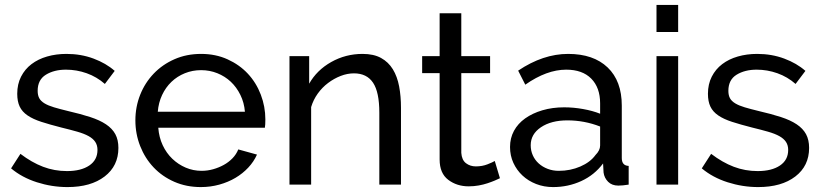

<svg xmlns="http://www.w3.org/2000/svg" viewBox="-20 -750 3340 780"><path d="M254 10Q191 10 130 -9.5Q69 -29 25 -66L63 -125Q109 -90 155 -72.5Q201 -55 252 -55Q309 -55 342.5 -77.5Q376 -100 376 -141Q376 -160 367 -173.5Q358 -187 340 -197Q322 -207 294 -215Q266 -223 229 -232Q182 -244 148 -255Q114 -266 92 -281Q70 -296 60 -317Q50 -338 50 -369Q50 -408 65.5 -438.5Q81 -469 108 -489.5Q135 -510 171.5 -520.5Q208 -531 250 -531Q309 -531 360 -512Q411 -493 446 -462L406 -409Q373 -438 332 -452.5Q291 -467 248 -467Q200 -467 166.5 -446.5Q133 -426 133 -381Q133 -363 139.5 -351Q146 -339 161 -330Q176 -321 199.5 -314Q223 -307 256 -299Q308 -287 346.5 -274.5Q385 -262 410.5 -245Q436 -228 448.5 -205Q461 -182 461 -149Q461 -76 405 -33Q349 10 254 10Z M796 10Q737 10 688 -11.5Q639 -33 604 -70Q569 -107 549.5 -156.5Q530 -206 530 -261Q530 -316 549.5 -365Q569 -414 604.5 -451Q640 -488 689 -509.5Q738 -531 797 -531Q856 -531 904.5 -509Q953 -487 987 -450.5Q1021 -414 1039.5 -365.5Q1058 -317 1058 -265Q1058 -254 1057.5 -245Q1057 -236 1056 -231H623Q626 -192 641 -160Q656 -128 680 -105Q704 -82 734.5 -69Q765 -56 799 -56Q823 -56 846 -62.5Q869 -69 889 -80Q909 -91 924.5 -107Q940 -123 948 -143L1024 -122Q1011 -93 988.5 -69Q966 -45 936.5 -27.5Q907 -10 871 0Q835 10 796 10ZM975 -296Q972 -333 956.5 -364.5Q941 -396 917.5 -418Q894 -440 863 -452.5Q832 -465 797 -465Q762 -465 731 -452.5Q700 -440 676.5 -417.5Q653 -395 638.5 -364Q624 -333 621 -296Z M1609 0H1521V-292Q1521 -376 1495.5 -414Q1470 -452 1418 -452Q1391 -452 1364 -441.5Q1337 -431 1313 -413Q1289 -395 1271 -370Q1253 -345 1244 -315V0H1156V-522H1236V-410Q1267 -465 1325.5 -498Q1384 -531 1453 -531Q1498 -531 1528 -514.5Q1558 -498 1576 -468.5Q1594 -439 1601.5 -399Q1609 -359 1609 -312Z M2011 -26Q2003 -22 1990 -16.5Q1977 -11 1960.5 -5.5Q1944 0 1924.5 3.5Q1905 7 1884 7Q1836 7 1801 -19.5Q1766 -46 1766 -102V-453H1695V-522H1766V-696H1854V-522H1971V-453H1854V-129Q1856 -100 1873 -87Q1890 -74 1913 -74Q1939 -74 1960.5 -82.5Q1982 -91 1990 -96Z M2227 10Q2190 10 2158 -2.5Q2126 -15 2102.5 -37Q2079 -59 2065.5 -88.5Q2052 -118 2052 -153Q2052 -189 2068 -218.5Q2084 -248 2113.5 -269Q2143 -290 2183.5 -302Q2224 -314 2272 -314Q2310 -314 2349 -307Q2388 -300 2418 -288V-330Q2418 -394 2382 -430.5Q2346 -467 2280 -467Q2201 -467 2114 -406L2085 -463Q2186 -531 2288 -531Q2391 -531 2448.5 -476Q2506 -421 2506 -321V-108Q2506 -77 2534 -76V0Q2520 2 2511 3Q2502 4 2492 4Q2466 4 2450.5 -11.5Q2435 -27 2432 -49L2430 -86Q2395 -39 2341.5 -14.5Q2288 10 2227 10ZM2250 -56Q2297 -56 2337.5 -73.5Q2378 -91 2399 -120Q2418 -139 2418 -159V-236Q2354 -261 2285 -261Q2219 -261 2177.5 -233Q2136 -205 2136 -160Q2136 -138 2144.5 -119Q2153 -100 2168.5 -86Q2184 -72 2205 -64Q2226 -56 2250 -56Z M2647 0V-522H2735V0ZM2647 -620V-730H2735V-620Z M3060 10Q2997 10 2936 -9.5Q2875 -29 2831 -66L2869 -125Q2915 -90 2961 -72.5Q3007 -55 3058 -55Q3115 -55 3148.5 -77.5Q3182 -100 3182 -141Q3182 -160 3173 -173.5Q3164 -187 3146 -197Q3128 -207 3100 -215Q3072 -223 3035 -232Q2988 -244 2954 -255Q2920 -266 2898 -281Q2876 -296 2866 -317Q2856 -338 2856 -369Q2856 -408 2871.5 -438.5Q2887 -469 2914 -489.5Q2941 -510 2977.5 -520.5Q3014 -531 3056 -531Q3115 -531 3166 -512Q3217 -493 3252 -462L3212 -409Q3179 -438 3138 -452.5Q3097 -467 3054 -467Q3006 -467 2972.5 -446.5Q2939 -426 2939 -381Q2939 -363 2945.5 -351Q2952 -339 2967 -330Q2982 -321 3005.5 -314Q3029 -307 3062 -299Q3114 -287 3152.5 -274.5Q3191 -262 3216.5 -245Q3242 -228 3254.5 -205Q3267 -182 3267 -149Q3267 -76 3211 -33Q3155 10 3060 10Z"/></svg>

Font: Raleway Medium Alt1
Style: Regular
Weight: 500
Designer: Matt McInerney, Pablo Impallari, Rodrigo Fuenzalida
Foundry: Matt McInerney, Pablo Impallari, Rodrigo Fuenzalida
Version: Version 3.000g; ttfautohint (v1.5) -l 8 -r 28 -G 28 -x 14 -D